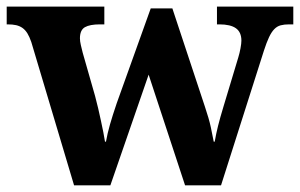

<svg xmlns="http://www.w3.org/2000/svg" viewBox="-23 -556 900 576"><path d="M494.1 -530.8 591.8 -235.8Q604 -199.7 609.4 -174.6Q614.7 -149.4 618.2 -130.9H621.1Q623.5 -143.6 625.7 -154.8Q627.9 -166 631.1 -178.2Q634.3 -190.4 638.2 -204.8Q642.1 -219.2 647.9 -237.8L691.9 -383.8Q695.8 -396.5 698.5 -411.1Q701.2 -425.8 701.2 -434.1Q701.2 -459.5 684.8 -471.2Q668.5 -482.9 634.8 -482.9H627.9V-536.1H856.9V-482.9H844.2Q829.6 -482.9 818.8 -480Q808.1 -477.1 799.8 -468.5Q791.5 -460 784.2 -444.6Q776.9 -429.2 769 -404.8L640.1 0H532.2L422.9 -332L308.1 0H199.2L70.8 -430.2Q65.4 -445.8 59.1 -456.1Q52.7 -466.3 44.4 -472.2Q36.1 -478 25.4 -480.5Q14.6 -482.9 0 -482.9H-2.9V-536.1H290V-482.9H276.9Q246.6 -482.9 231.7 -474.4Q216.8 -465.8 216.8 -440.9Q216.8 -432.6 219.5 -420.9Q222.2 -409.2 225.1 -397.9L262.2 -268.1Q267.1 -250 271.5 -231Q275.9 -211.9 279.8 -193.8Q283.7 -175.8 286.9 -159.7Q290 -143.6 292 -130.9H294.9Q299.3 -155.8 306.9 -182.4Q314.5 -209 327.1 -246.1L429.2 -530.8Z"/></svg>

Font: Sahl Naskh
Style: Bold
Weight: 700
Designer: Pascal Zoghbi
Version: Version 1.001